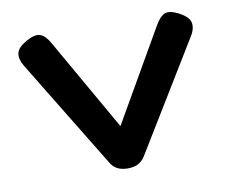

<svg xmlns="http://www.w3.org/2000/svg" viewBox="-62 -568 789 657"><g transform="rotate(-10 332.5 -239.5)"><path d="M332 12Q311 12 296.5 4.5Q282 -3 273 -18L43 -395Q27 -422 31.5 -441.5Q36 -461 66 -478Q98 -496 116 -489.5Q134 -483 150 -454L332 -135L514 -451Q530 -480 547.5 -488Q565 -496 599 -478Q632 -460 634.5 -438.5Q637 -417 621 -393L392 -18Q382 -3 368 4.5Q354 12 332 12Z"/></g></svg>

Font: Fredoka SemiExpanded Medium
Style: Regular
Weight: 500
Width: 6
Designer: Ben Nathan
Foundry: Milena B. Brandão, Ben Nathan
Version: Version 2.001